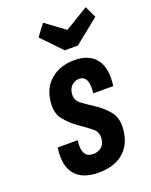

<svg xmlns="http://www.w3.org/2000/svg" viewBox="-147 -858 745 947"><g transform="rotate(-20 225.5 -384.5)"><path d="M389 -135.9Q398.3 -203 370.2 -239.1Q342.1 -275.3 305.2 -299.5Q268.3 -323.7 238.4 -345.4Q208.4 -367 213.3 -404.6Q216.4 -429 232.6 -443.4Q248.9 -457.9 270.7 -457.9Q297.4 -457.9 307.5 -434.8Q317.6 -411.7 312.3 -366.7H416.9Q430 -456.4 394.1 -504.6Q358.1 -552.7 279.6 -552.7Q206.6 -552.7 158.8 -514.1Q111 -475.6 101.3 -407.6Q92.3 -344.3 120.1 -308.6Q148 -273 183.9 -248Q219.7 -223 249.5 -199.9Q279.3 -176.7 273.4 -138.6Q270.3 -113.3 252.9 -99.4Q235.4 -85.6 210.3 -85.6Q179.6 -85.6 167.1 -108.1Q154.6 -130.6 161.1 -176H55.9Q42.7 -84.9 80.9 -37.4Q119.1 10 204.6 10Q283.4 10 331 -27.7Q378.6 -65.4 389 -135.9ZM321.4 -614.3 451 -718.3 422.6 -779 299.6 -704.6 198.4 -779 152.9 -718.3 252.7 -614.3Z"/></g></svg>

Font: Secuela ExtLt
Style: Italic
Weight: 200
Italic angle: -8°
Designer: Fernando Haro
Foundry: deFharo
Version: Version 1.704